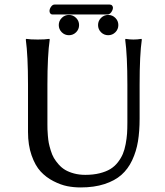

<svg xmlns="http://www.w3.org/2000/svg" viewBox="-20 -820 732 850"><path d="M253.4 -677.2Q240.2 -690.4 240.2 -709Q240.2 -727.5 253.4 -740.7Q266.6 -753.9 285.2 -753.9Q303.7 -753.9 316.9 -740.7Q330.1 -727.5 330.1 -709Q330.1 -690.4 316.9 -677.2Q303.7 -664.1 285.2 -664.1Q266.6 -664.1 253.4 -677.2ZM427.2 -677.2Q414.1 -690.4 414.1 -709Q414.1 -727.5 427.2 -740.7Q440.4 -753.9 459 -753.9Q477.5 -753.9 490.7 -740.7Q503.9 -727.5 503.9 -709Q503.9 -690.4 490.7 -677.2Q477.5 -664.1 459 -664.1Q440.4 -664.1 427.2 -677.2ZM543.9 -444.8Q543.9 -573.7 534.2 -645L536.1 -647.9Q554.7 -645 570.8 -645Q587.9 -645 606 -647.9L607.9 -645Q598.1 -578.6 598.1 -444.8V-294.9Q598.1 -238.8 590.8 -194.3Q583.5 -149.9 565.2 -110.8Q546.9 -71.8 517.6 -45.9Q488.3 -20 442.6 -5.1Q397 9.8 336.9 9.8Q306.6 9.8 277.8 4.2Q249 -1.5 216.6 -18.1Q184.1 -34.7 159.9 -60.8Q135.7 -86.9 119.9 -132.1Q104 -177.2 104 -235.8V-444.8Q104 -573.7 94.2 -645L96.2 -647.9Q114.3 -645 147 -645Q179.7 -645 198.2 -647.9L200.2 -645Q189.9 -575.2 189.9 -444.8V-269Q189.9 -255.4 190.2 -246.8Q190.4 -238.3 191.9 -219.5Q193.4 -200.7 196 -187Q198.7 -173.3 204.6 -154.1Q210.4 -134.8 218.5 -120.8Q226.6 -106.9 239.7 -92Q252.9 -77.1 269 -67.6Q285.2 -58.1 307.9 -52Q330.6 -45.9 357.9 -45.9Q393.1 -45.9 421.4 -53Q449.7 -60.1 468.8 -71.8Q487.8 -83.5 502 -101.8Q516.1 -120.1 523.9 -138.7Q531.7 -157.2 536.4 -182.4Q541 -207.5 542.5 -228.8Q543.9 -250 543.9 -276.9ZM456.1 -755.9H211.9Q206.1 -755.9 202.6 -760.5Q199.2 -765.1 199.2 -771Q199.2 -780.8 206.1 -790.3Q212.9 -799.8 221.2 -799.8H465.8Q472.7 -799.8 476.3 -795.4Q480 -791 480 -786.1Q480 -776.4 472.7 -766.1Q465.3 -755.9 456.1 -755.9Z"/></svg>

Font: Linux Biolinum G
Style: Regular
Weight: 400
Designer: Philipp H. Poll
Foundry: Philipp H. Poll
Version: Version 1.1.0 ; ttfautohint (v1.6)